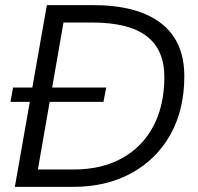

<svg xmlns="http://www.w3.org/2000/svg" viewBox="-20 -730 773 750"><path d="M38 0 163 -710H343Q516 -710 608 -640Q700 -570 700 -432Q700 -301 645.5 -204Q591 -107 493 -53.5Q395 0 265 0ZM128 -68H269Q378 -68 457.5 -112.5Q537 -157 579.5 -238Q622 -319 622 -429Q622 -536 552.5 -589Q483 -642 340 -642H228ZM21 -332 31 -388H395L384 -332Z"/></svg>

Font: Livvic
Style: Italic
Weight: 400
Italic angle: -10°
Designer: Jacques Le Bailly, Baron von Fonthausen
Version: Version 1.001; ttfautohint (v1.8.2)